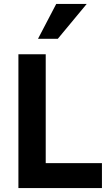

<svg xmlns="http://www.w3.org/2000/svg" viewBox="-20 -950 546 970"><path d="M73 0H495V-126H211V-676H73ZM272 -754 418 -930H264L172 -754Z"/></svg>

Font: Fog Sans
Style: Bold
Weight: 700
Foundry: Intel Corporation
Version: Version 1.00